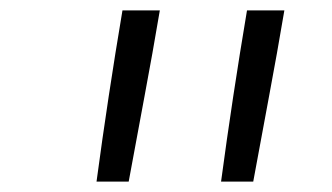

<svg xmlns="http://www.w3.org/2000/svg" viewBox="-20 -792 640 370"><path d="M166 -442Q177 -524 189.5 -606.5Q202 -689 216 -772H288Q274 -689 258.5 -606.5Q243 -524 228 -442ZM406 -442Q417 -524 429.5 -606.5Q442 -689 456 -772H528Q514 -689 498.5 -606.5Q483 -524 468 -442Z"/></svg>

Font: Iosevka HT Light Extended
Style: Italic
Weight: 300
Width: 7
Italic angle: -9°
Monospace: yes
Designer: Belleve Invis
Foundry: Belleve Invis
Version: Version 32.3.0; ttfautohint (v1.8.4)